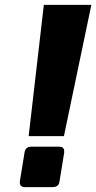

<svg xmlns="http://www.w3.org/2000/svg" viewBox="-20 -762 393 784"><path d="M97 -206 159 -742H353L241 -206ZM82 2Q61 2 61 -17Q61 -18 61 -19Q61 -20 61 -21L80 -138Q83 -163 108 -163H221Q242 -163 242 -145Q242 -144 242 -142Q242 -140 242 -138L223 -21Q221 -8 213.5 -3Q206 2 195 2Z"/></svg>

Font: Exo Thin Black
Style: Italic
Weight: 900
Italic angle: -9°
Version: Version 2.000